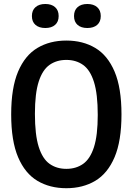

<svg xmlns="http://www.w3.org/2000/svg" viewBox="-20 -958 682 987"><path d="M321 9.5Q236 9.5 172.2 -28.5Q108.5 -66.5 73 -150Q37.5 -233.5 37.5 -370Q37.5 -506.5 73 -590Q108.5 -673.5 172.2 -711.5Q236 -749.5 321 -749.5Q406 -749.5 469.8 -711.5Q533.5 -673.5 569 -590Q604.5 -506.5 604.5 -370Q604.5 -233.5 569 -150Q533.5 -66.5 469.8 -28.5Q406 9.5 321 9.5ZM321 -90Q371 -90 407.2 -115.5Q443.5 -141 463 -201.5Q482.5 -262 482.5 -367Q482.5 -475 463 -536.8Q443.5 -598.5 407.2 -624.2Q371 -650 321 -650Q271 -650 234.8 -624.5Q198.5 -599 179 -538.5Q159.5 -478 159.5 -373Q159.5 -265 179 -203.2Q198.5 -141.5 234.8 -115.8Q271 -90 321 -90ZM429 -814Q397 -814 378.8 -830Q360.5 -846 360.5 -875.5Q360.5 -905 378.8 -921.2Q397 -937.5 429 -937.5Q461 -937.5 479.5 -921.2Q498 -905 498 -875.5Q498 -846 479.5 -830Q461 -814 429 -814ZM213 -814Q181 -814 162.5 -830Q144 -846 144 -875.5Q144 -905 162.5 -921.2Q181 -937.5 213 -937.5Q245 -937.5 263.2 -921.2Q281.5 -905 281.5 -875.5Q281.5 -846 263.2 -830Q245 -814 213 -814Z"/></svg>

Font: Encode Sans Condensed SemiBold
Style: Regular
Weight: 600
Width: 3
Designer: Multiple Designers
Foundry: Impallari Type
Version: Version 3.000; ttfautohint (v1.8.3) -l 8 -r 50 -G 200 -x 14 